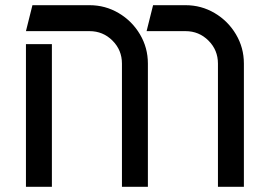

<svg xmlns="http://www.w3.org/2000/svg" viewBox="-20 -720 1040 740"><path d="M550 -475V0H450V-475Q450 -527 413.5 -563.5Q377 -600 325 -600H80L105 -700H325Q386 -700 437.5 -669.5Q489 -639 519.5 -587.5Q550 -536 550 -475ZM80 -550H180V0H80ZM570 -700H695Q756 -700 807.5 -669.5Q859 -639 889.5 -587.5Q920 -536 920 -475V0H820V-475Q820 -527 783.5 -563.5Q747 -600 695 -600H545Z"/></svg>

Font: Skate blade
Style: Regular
Weight: 400
Italic angle: -7°
Designer: Valerio Brotto (Silverblur_type)
Version: Version 2.001